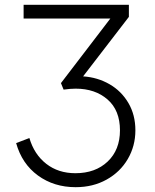

<svg xmlns="http://www.w3.org/2000/svg" viewBox="-20 -765 644 797"><path d="M47 -171 102 -192Q122 -124 172 -85Q222 -46 293 -46Q376 -46 427 -94.5Q478 -143 478 -224Q478 -307 426.5 -352Q375 -397 294 -397Q272 -397 244 -393L233 -420L438 -688H78V-745H515V-695L325 -448Q385 -444 434.5 -415.5Q484 -387 513 -337.5Q542 -288 542 -224Q542 -159 510.5 -105Q479 -51 422.5 -19.5Q366 12 294 12Q204 12 137.5 -36.5Q71 -85 47 -171Z"/></svg>

Font: Eudoxus Sans Light
Style: Regular
Weight: 300
Designer: Stijn de Vries
Foundry: tokotype
Version: Version 2.005